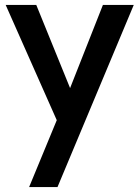

<svg xmlns="http://www.w3.org/2000/svg" viewBox="-20 -516 565 778"><path d="M210 -29 3 -496H127L264 -159L397 -496H522L213 242H98Z"/></svg>

Font: Cabin SemiBold
Style: Regular
Weight: 600
Designer: Pablo Impallari
Foundry: Pablo Impallari. http://www.impallari.com Igino Marini. http://www.ikern.com
Version: Version 2.001